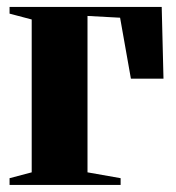

<svg xmlns="http://www.w3.org/2000/svg" viewBox="-20 -522 496 542"><path d="M7 0V-19L69.5 -35.5V-467L7 -483.5V-502.5H436.5L441.5 -300H349.5L319 -472L227 -477V-35.5L320.5 -19V0Z"/></svg>

Font: Merriweather 144pt ExtraBold
Style: Regular
Weight: 800
Version: Version 2.100